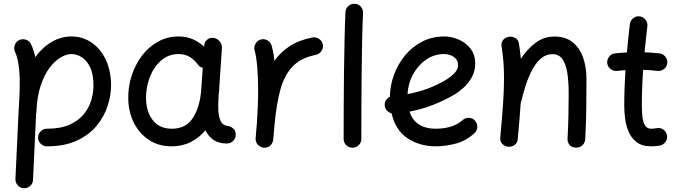

<svg xmlns="http://www.w3.org/2000/svg" viewBox="-20 -725 3542 1002"><path d="M178.7 -7.3Q178.7 -26.4 192.4 -39.8Q206.1 -53.2 225.1 -53.2Q295.4 -53.2 342.5 -74.2Q389.6 -95.2 417 -128.7Q444.3 -162.1 456.1 -201.4Q467.8 -240.7 467.8 -277.3Q467.8 -337.9 450.2 -374.3Q432.6 -410.6 406.2 -426.8Q379.9 -442.9 353 -442.9Q326.7 -442.9 296.4 -425.3Q266.1 -407.7 238.5 -371.1Q210.9 -334.5 191.9 -277.1Q172.9 -219.7 169.9 -140.1Q169.9 -135.3 168.5 -130.9Q168.5 -125.5 168 -121.1L152.3 213.4Q151.9 232.4 137.7 245.1Q123.5 257.8 104.5 257.3Q85.4 256.3 72.8 242.2Q60.1 228 60.5 209L76.2 -126.5Q79.1 -173.8 81.1 -215.6Q83 -257.3 83 -294.4Q83 -344.7 76.7 -387.5Q70.3 -430.2 58.6 -453.6Q50.8 -470.7 56.9 -489Q63 -507.3 79.6 -515.6Q96.7 -523.9 115.2 -517.8Q133.8 -511.7 141.6 -494.6Q156.2 -465.3 164.1 -426.8Q201.2 -478 249.8 -506.3Q298.3 -534.7 353 -534.7Q411.6 -534.7 458.5 -502.4Q505.4 -470.2 532.5 -412.4Q559.6 -354.5 559.6 -277.3Q559.6 -227.5 541.7 -172.4Q523.9 -117.2 484.9 -69.3Q445.8 -21.5 381.6 8.5Q317.4 38.6 225.1 38.6Q206.1 38.6 192.4 25.1Q178.7 11.7 178.7 -7.3Z M1164.1 23.9Q1121.6 23.9 1094.2 5.1Q1066.9 -13.7 1051.8 -45.4Q1020 -6.3 975.8 16.1Q931.6 38.6 876 38.6Q808.1 38.6 757.8 5.6Q707.5 -27.3 679.2 -83.3Q650.9 -139.2 649.4 -208.5Q647.9 -269.5 666.3 -327.6Q684.6 -385.7 719.5 -432.6Q754.4 -479.5 803.5 -507.1Q852.5 -534.7 913.1 -534.7Q952.1 -534.7 984.9 -520.8Q1017.6 -506.8 1045.4 -481.4L1045.9 -487.8Q1046.9 -506.3 1061.3 -518.1Q1075.7 -529.8 1094.2 -527.3Q1113.3 -524.9 1126.2 -509.5Q1139.2 -494.1 1138.2 -475.6L1123 -247.1Q1122.1 -233.9 1120.6 -221.2Q1119.1 -201.7 1118.9 -180.2Q1118.7 -158.7 1119.6 -143.6Q1121.6 -113.8 1132.3 -91.6Q1143.1 -69.3 1177.2 -65.9Q1189 -62.5 1199.5 -52.2Q1210 -42 1210 -22Q1210.4 -2.9 1196.8 10.5Q1183.1 23.9 1164.1 23.9ZM877 -53.2Q951.2 -53.2 987.8 -111.3Q1024.4 -169.4 1030.3 -259.8L1038.1 -371.1Q1019 -376 1009.8 -391.6Q993.2 -414.6 968.8 -428.7Q944.3 -442.9 912.6 -442.9Q858.4 -442.9 819.6 -408.2Q780.8 -373.5 760.7 -319.6Q740.7 -265.6 742.2 -207Q744.1 -139.2 778.8 -96.2Q813.5 -53.2 877 -53.2Z M1355.5 45.9Q1348.6 44.9 1342.3 42Q1319.3 32.2 1314.5 8.3Q1314.5 7.8 1314.5 7.3Q1314.5 6.8 1314.5 6.3Q1313.5 1 1314 -4.9Q1314 -6.3 1314.5 -7.8Q1315.9 -26.9 1317.4 -45.9Q1318.8 -64.9 1320.8 -83.5Q1323.7 -125 1325.4 -170.2Q1327.1 -215.3 1327.1 -259.8Q1327.1 -322.3 1322.3 -377.2Q1317.4 -432.1 1309.1 -460.9Q1303.7 -479 1313 -496.1Q1322.3 -513.2 1340.3 -518.6Q1358.4 -523.9 1375.2 -514.6Q1392.1 -505.4 1397.5 -487.3Q1402.3 -470.2 1406 -450.2Q1409.7 -430.2 1412.1 -407.7Q1443.8 -452.6 1491.9 -484.1Q1540 -515.6 1610.4 -529.3Q1628.9 -533.2 1645 -522.2Q1661.1 -511.2 1664.6 -492.7Q1668.5 -474.6 1657.5 -458.5Q1646.5 -442.4 1627.9 -438.5Q1547.9 -422.9 1504.6 -375.5Q1461.4 -328.1 1441.9 -252.7Q1422.4 -177.2 1413.1 -78.1Q1409.7 -33.2 1405.8 4.4Q1405.3 10.3 1402.8 16.1Q1402.8 16.1 1402.8 16.6Q1402.3 17.1 1402.3 17.6Q1393.1 40.5 1368.7 45.4Q1367.7 45.4 1367.2 45.4Q1367.2 45.4 1366.7 45.4Q1361.3 46.4 1355.5 45.9Z M1831.1 -705.1Q1850.1 -704.6 1862.8 -690.4Q1875.5 -676.3 1874.5 -657.2Q1871.6 -595.2 1869.9 -512.5Q1868.2 -429.7 1867.2 -338.6Q1866.2 -247.6 1866 -159.9Q1865.7 -72.3 1865.7 0Q1865.7 19 1852.1 32.5Q1838.4 45.9 1819.3 45.9Q1800.3 45.9 1786.9 32.5Q1773.4 19 1773.4 0Q1773.4 -72.3 1773.7 -160.2Q1773.9 -248 1775.1 -339.4Q1776.4 -430.7 1778.1 -514.4Q1779.8 -598.1 1782.7 -661.6Q1783.7 -680.7 1797.9 -693.4Q1812 -706.1 1831.1 -705.1Z M2456.1 -29.8Q2411.6 10.3 2358.6 24.4Q2305.7 38.6 2253.4 38.6Q2171.4 38.6 2107.9 -2.7Q2044.4 -43.9 2023.4 -133.3Q2009.3 -137.2 1999 -148.4Q1988.8 -159.7 1987.8 -175.3Q1986.8 -189.9 1994.4 -202.1Q2002 -214.4 2014.6 -219.7Q2015.6 -277.8 2035.9 -334Q2056.2 -390.1 2093.5 -435.3Q2130.9 -480.5 2182.9 -507.6Q2234.9 -534.7 2298.8 -534.7Q2335.9 -534.7 2373 -518.8Q2410.2 -502.9 2435.1 -471.7Q2460 -440.4 2460 -393.1Q2460 -351.6 2440.9 -319.3Q2421.9 -287.1 2397 -265.4Q2372.1 -243.7 2354 -232.9Q2298.3 -200.2 2239 -177.2Q2179.7 -154.3 2117.2 -142.6Q2132.3 -96.7 2167.2 -75Q2202.1 -53.2 2253.4 -53.2Q2296.4 -53.2 2332.5 -64.2Q2368.7 -75.2 2394 -98.1Q2408.2 -110.8 2427.5 -110.1Q2446.8 -109.4 2459 -95.2Q2471.7 -81.1 2470.9 -61.8Q2470.2 -42.5 2456.1 -29.8ZM2296.4 -442.9Q2246.6 -442.9 2204.6 -414.3Q2162.6 -385.7 2136.2 -338.1Q2109.9 -290.5 2106.9 -233.9Q2215.8 -253.9 2303.7 -306.2Q2334.5 -324.7 2352.5 -344Q2370.6 -363.3 2370.6 -386.2Q2370.6 -412.1 2349.1 -427.5Q2327.6 -442.9 2296.4 -442.9Z M2590.8 -8.3Q2600.6 -112.8 2605.5 -186.3Q2610.4 -259.8 2610.4 -315.9Q2610.4 -363.3 2607.2 -402.6Q2604 -441.9 2597.7 -481.9Q2594.2 -502.9 2605 -515.9Q2615.7 -528.8 2631.3 -532.2Q2649.4 -536.6 2667.2 -527.8Q2685.1 -519 2688.5 -496.1Q2694.8 -456.5 2698.2 -418Q2730.5 -467.8 2774.2 -501Q2817.9 -534.2 2874 -534.2Q2932.1 -534.2 2969 -504.2Q3005.9 -474.1 3023.2 -424.3Q3040.5 -374.5 3040.5 -314.9Q3040.5 -238.3 3039.6 -159.9Q3038.6 -81.5 3034.2 0.5Q3033.7 17.6 3021.2 31.5Q3008.8 45.4 2987.3 45.4Q2964.8 45.4 2952.9 31.7Q2940.9 18.1 2941.9 0Q2945.3 -65.4 2946.5 -122.8Q2947.8 -180.2 2947.8 -236.3Q2947.8 -297.4 2940.7 -343.8Q2933.6 -390.1 2915.3 -416.3Q2897 -442.4 2863.3 -442.4Q2829.6 -442.4 2803.5 -420.2Q2777.3 -397.9 2757.6 -360.8Q2737.8 -323.7 2723.4 -278.8Q2709 -233.9 2698.2 -188.5Q2697.8 -187 2697.3 -185.5Q2694.8 -146 2690.9 -99.9Q2687 -53.7 2682.1 0.5Q2680.2 22.5 2664.3 32.5Q2648.4 42.5 2630.9 40.5Q2614.3 38.6 2601.6 26.4Q2588.9 14.2 2590.8 -8.3Z M3462.4 -394.5Q3460 -376 3444.6 -364.3Q3429.2 -352.5 3410.6 -355Q3375.5 -359.4 3336.4 -360.4Q3333 -314 3331.3 -267.3Q3329.6 -220.7 3329.6 -173.3Q3329.6 -144 3332.5 -116.5Q3335.4 -88.9 3345.9 -71Q3356.4 -53.2 3378.9 -53.2Q3392.1 -53.2 3407.2 -56.2Q3425.8 -60.1 3441.4 -49.1Q3457 -38.1 3460.4 -19.5Q3464.4 -1 3453.4 14.9Q3442.4 30.8 3423.8 34.7Q3411.6 36.6 3400.4 37.6Q3389.2 38.6 3378.9 38.6Q3330.6 38.6 3302.2 16.6Q3273.9 -5.4 3260 -39.1Q3246.1 -72.8 3241.9 -108.9Q3237.8 -145 3237.8 -173.3Q3237.8 -220.2 3239.5 -266.6Q3241.2 -313 3244.1 -358.9Q3221.7 -357.4 3200.2 -355Q3181.6 -353 3166.5 -364.7Q3151.4 -376.5 3148.9 -395Q3147 -413.6 3158.7 -429Q3170.4 -444.3 3189 -446.3Q3219.2 -449.7 3251.5 -451.2Q3254.9 -488.3 3258.8 -525.4Q3262.7 -562.5 3267.1 -599.1Q3269.5 -617.7 3284.4 -629.9Q3299.3 -642.1 3317.9 -639.6Q3336.4 -637.7 3348.6 -622.3Q3360.8 -606.9 3358.4 -588.4Q3354.5 -554.2 3350.8 -520Q3347.2 -485.8 3343.8 -452.1Q3385.3 -450.7 3422.4 -446.3Q3440.9 -443.8 3452.9 -428.5Q3464.8 -413.1 3462.4 -394.5Z"/></svg>

Font: Mikhak Medium
Style: Regular
Weight: 500
Designer: Amin Abedi
Version: Version 3.3